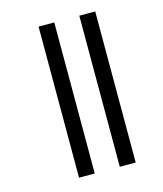

<svg xmlns="http://www.w3.org/2000/svg" viewBox="-108 -743 744 874"><g transform="rotate(-15 264.5 -306.0)"><path d="M156 -662H230V50H156ZM348 -662H423V50H348Z"/></g></svg>

Font: Noto Sans Sinhala
Style: Regular
Weight: 400
Designer: Jelle Bosma - Monotype Design Team
Foundry: Monotype Imaging Inc.
Version: Version 2.006